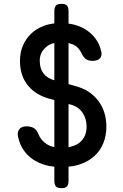

<svg xmlns="http://www.w3.org/2000/svg" viewBox="-20 -860 640 1000"><path d="M263 82V8Q239 6 217 0Q179 -11 150 -31Q121 -51 102 -79.5Q83 -108 75 -144Q68 -169 79.5 -185.5Q91 -202 118 -202Q138 -202 153.5 -194.5Q169 -187 179 -164Q193 -128 224 -109Q241 -98 263 -94V-339L240 -345Q165 -365 124.5 -416Q84 -467 84 -542Q84 -587 99.5 -623Q115 -659 143 -685.5Q171 -712 210 -726Q235 -735 263 -738V-802Q263 -819 270 -829.5Q277 -840 300 -840Q323 -840 330 -829.5Q337 -819 337 -802V-737Q355 -735 372 -730Q406 -720 432.5 -702Q459 -684 478 -658Q497 -632 505 -601Q514 -574 502.5 -558.5Q491 -543 462 -543Q441 -543 428 -552Q415 -561 405 -582Q391 -613 364 -627Q351 -632 337 -636V-422L372 -412Q448 -392 491 -336Q534 -280 534 -201Q534 -153 518 -114Q502 -75 472 -47.5Q442 -20 399 -5Q371 5 337 8V82Q337 99 330 109.5Q323 120 300 120Q277 120 270 109.5Q263 99 263 82ZM337 -93Q347 -95 355 -98Q380 -105 396.5 -119Q413 -133 422 -153.5Q431 -174 431 -201Q431 -242 409.5 -273.5Q388 -305 346 -316L337 -318ZM263 -442V-636Q235 -630 217 -612Q187 -585 187 -544Q187 -504 206 -478Q226 -452 263 -442Z"/></svg>

Font: Maple Mono Normal NL Medium
Style: Regular
Weight: 500
Monospace: yes
Designer: subframe7536
Version: Version 7.000